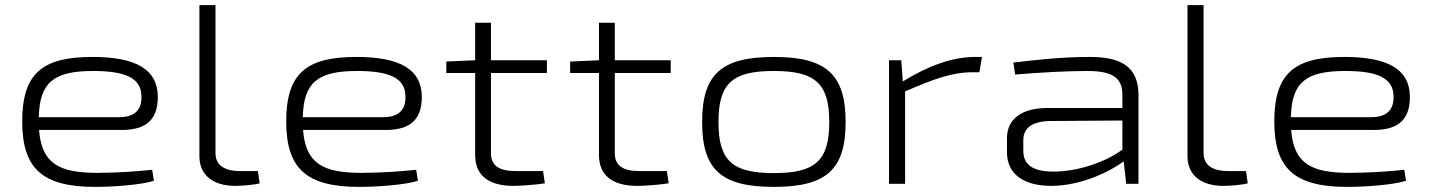

<svg xmlns="http://www.w3.org/2000/svg" viewBox="-20 -720 5602 752"><path d="M361 -43C212 -43 143 -79 133 -211H458C560 -211 600 -259 598 -346C595 -446 516 -497 342 -497C146 -497 67 -433 67 -244C67 -58 148 12 353 12C423 12 535 4 583 -12L576 -55C521 -49 439 -43 361 -43ZM345 -442C474 -442 532 -413 534 -345C536 -297 515 -261 446 -261H132C135 -398 191 -442 345 -442Z M824 -700H761V-108C761 -33 816 8 901 8C928 8 977 4 997 -2L990 -50H920C858 -50 824 -74 824 -120Z M1395 -43C1246 -43 1177 -79 1167 -211H1492C1594 -211 1634 -259 1632 -346C1629 -446 1550 -497 1376 -497C1180 -497 1101 -433 1101 -244C1101 -58 1182 12 1387 12C1457 12 1569 4 1617 -12L1610 -55C1555 -49 1473 -43 1395 -43ZM1379 -442C1508 -442 1566 -413 1568 -345C1570 -297 1549 -261 1480 -261H1166C1169 -398 1225 -442 1379 -442Z M1903 -434H2122V-484H1903V-631H1841V-484L1728 -479V-434H1841V-113C1841 -35 1891 8 1991 8C2017 8 2077 4 2114 -2L2107 -50H2000C1935 -50 1903 -71 1903 -120Z M2388 -434H2607V-484H2388V-631H2326V-484L2213 -479V-434H2326V-113C2326 -35 2376 8 2476 8C2502 8 2562 4 2599 -2L2592 -50H2485C2420 -50 2388 -71 2388 -120Z M3011 -497C2804 -497 2730 -428 2730 -242C2730 -56 2804 12 3011 12C3217 12 3292 -56 3292 -242C3292 -428 3217 -497 3011 -497ZM3011 -442C3171 -442 3228 -395 3228 -242C3228 -89 3171 -42 3011 -42C2850 -42 2794 -89 2794 -242C2794 -395 2850 -442 3011 -442Z M3826 -497H3800C3709 -497 3615 -462 3516 -401L3510 -484H3462V0H3525V-362C3634 -409 3707 -437 3789 -437H3816Z M4250 -497C4135 -497 4035 -485 3949 -475L3956 -428C4050 -436 4157 -442 4239 -442C4346 -442 4376 -409 4376 -348V-297H4083C3982 -297 3924 -254 3924 -179V-123C3924 -38 3990 8 4097 8C4214 8 4328 -48 4381 -88L4391 0H4439V-348C4439 -459 4370 -497 4250 -497ZM4105 -48C4027 -48 3988 -74 3988 -129V-171C3988 -218 4021 -244 4091 -246L4376 -248V-134C4302 -79 4188 -47 4105 -48Z M4694 -700H4631V-108C4631 -33 4686 8 4771 8C4798 8 4847 4 4867 -2L4860 -50H4790C4728 -50 4694 -74 4694 -120Z M5265 -43C5116 -43 5047 -79 5037 -211H5362C5464 -211 5504 -259 5502 -346C5499 -446 5420 -497 5246 -497C5050 -497 4971 -433 4971 -244C4971 -58 5052 12 5257 12C5327 12 5439 4 5487 -12L5480 -55C5425 -49 5343 -43 5265 -43ZM5249 -442C5378 -442 5436 -413 5438 -345C5440 -297 5419 -261 5350 -261H5036C5039 -398 5095 -442 5249 -442Z"/></svg>

Font: Exo 2 Light Expanded
Style: Regular
Weight: 300
Width: 7
Designer: Natanael Gama
Version: Version 1.001;PS 001.001;hotconv 1.0.70;makeotf.lib2.5.58329